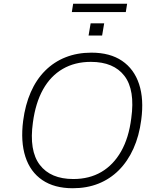

<svg xmlns="http://www.w3.org/2000/svg" viewBox="-20 -993 839 1021"><path d="M367 8Q269 8 205 -35.5Q141 -79 115 -159.5Q89 -240 103 -350Q114 -435 143.5 -502.5Q173 -570 220 -617Q267 -664 329 -688.5Q391 -713 466 -713Q565 -713 629 -669.5Q693 -626 719.5 -546Q746 -466 731 -355Q720 -270 689.5 -202.5Q659 -135 612 -88Q565 -41 503.5 -16.5Q442 8 367 8ZM370 -41Q455 -41 519 -78.5Q583 -116 624 -188Q665 -260 678 -364Q699 -514 642 -589Q585 -664 463 -664Q378 -664 313.5 -626.5Q249 -589 209 -517.5Q169 -446 155 -342Q134 -192 191.5 -116.5Q249 -41 370 -41ZM362 -929 369 -973H656L649 -929ZM451 -804 462 -869H534L523 -804Z"/></svg>

Font: Nunito Sans 7pt ExtraLight
Style: Italic
Weight: 250
Italic angle: -9°
Designer: Vernon Adams
Foundry: Vernon Adams
Version: Version 3.101;gftools[0.9.27]